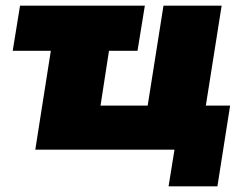

<svg xmlns="http://www.w3.org/2000/svg" viewBox="-20 -530 860 680"><path d="M577 130 598 0H105L160 -350H25L51 -510H493L467 -350H366L336 -156H503L559 -510H765L709 -156H795L750 130Z"/></svg>

Font: Mulish ExtraBlack
Style: Italic
Weight: 1000
Italic angle: -9°
Designer: Vernon Adams
Foundry: Vernon Adams
Version: Version 3.603; ttfautohint (v1.8.3)